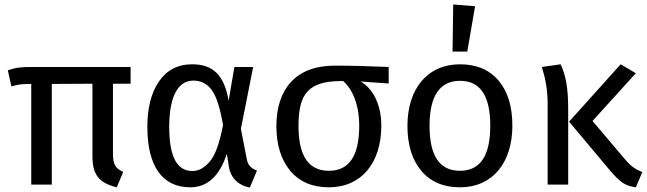

<svg xmlns="http://www.w3.org/2000/svg" viewBox="-20 -827 2897 860"><path d="M565 -452V-527H122C71 -527 50 -524 15 -512L31 -440C48 -445 61 -448 72 -449C83 -450 99 -451 120 -451V0H212V-451L394 -452V-129C394 -45 422 -8 503 12L532 -57C497 -73 486 -89 486 -140V-452Z M841 -539C776 -539 727 -513 692 -462C657 -411 640 -343 640 -259C640 -80 709 12 832 12C909 12 963 -38 996 -138L1005 -82C1013 -27 1052 5 1099 13L1131 -63C1102 -74 1090 -88 1085 -116L1059 -250L1114 -527H1030L1004 -376C984 -493 932 -539 841 -539ZM846 -466C880 -466 908 -452 929 -423C950 -394 966 -342 979 -267C964 -188 945 -134 921 -105C897 -76 871 -61 842 -61C773 -61 738 -124 738 -259C738 -394 777 -466 846 -466Z M1721 -527C1630 -531 1549 -533 1478 -533C1306 -533 1218 -428 1218 -263C1218 -178 1239 -111 1280 -62C1321 -13 1379 12 1453 12C1600 12 1688 -99 1688 -264C1688 -359 1650 -431 1595 -462L1721 -453ZM1453 -62C1362 -62 1317 -129 1317 -263C1317 -410 1363 -464 1512 -464H1517C1558 -429 1589 -359 1589 -264C1589 -129 1544 -62 1453 -62Z M2007 -596H2073L2108 -799L2010 -807ZM2041 -539C1893 -539 1805 -428 1805 -263C1805 -178 1826 -111 1867 -62C1908 -13 1966 12 2040 12C2187 12 2275 -99 2275 -264C2275 -349 2255 -416 2214 -465C2173 -514 2115 -539 2041 -539ZM2041 -465C2131 -465 2176 -398 2176 -264C2176 -129 2131 -62 2040 -62C1949 -62 1904 -129 1904 -263C1904 -398 1950 -465 2041 -465Z M2407 -527C2423 -475 2433 -428 2433 -357V0H2525V-339C2525 -440 2512 -495 2491 -539ZM2828 -499 2760 -539 2529 -282 2711 -65C2733 -39 2752 -20 2768 -9C2784 2 2804 9 2828 12L2857 -56C2828 -68 2805 -82 2780 -113L2634 -285Z"/></svg>

Font: Fira Sans
Style: Regular
Weight: 400
Designer: Carrois Corporate & Edenspiekermann AG
Foundry: Carrois Corporate GbR & Edenspiekermann AG
Version: Version 4.203